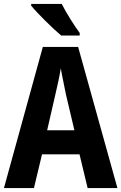

<svg xmlns="http://www.w3.org/2000/svg" viewBox="-20 -953 615 973"><path d="M293 -933H138V-924C168 -887 250 -806 290 -773H384V-786C359 -819 314 -890 293 -933ZM424 0H575L376 -715H197L0 0H152L193 -171H383ZM314 -475 357 -293H219L261 -476C270 -515 283 -571 288 -607C294 -570 306 -518 314 -475Z"/></svg>

Font: Noto Sans Devanagari Condensed
Style: Bold
Weight: 700
Width: 3
Designer: Jelle Bosma - Monotype Design Team
Foundry: Monotype Imaging Inc.
Version: Version 2.004